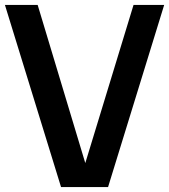

<svg xmlns="http://www.w3.org/2000/svg" viewBox="-20 -760 687 780"><path d="M228 0 0 -740H133L326.5 -97.5L522.5 -740H647L419 0Z"/></svg>

Font: Encode Sans SemiCondensed SemiCondensed SemiBold
Style: Regular
Weight: 600
Width: 4
Designer: Multiple Designers
Foundry: Impallari Type
Version: Version 3.000; ttfautohint (v1.8.3) -l 8 -r 50 -G 200 -x 14 